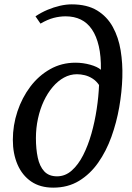

<svg xmlns="http://www.w3.org/2000/svg" viewBox="-20 -851 607 882"><path d="M224.5 11Q164.5 11 123.2 -17.2Q82 -45.5 60.5 -95.2Q39 -145 39 -208.5Q39 -275.5 60 -338.8Q81 -402 119.2 -452.8Q157.5 -503.5 210.2 -533.2Q263 -563 326.5 -563Q361 -563 394.2 -553.8Q427.5 -544.5 443.5 -530.5Q444.5 -593 433.8 -639.2Q423 -685.5 402.2 -716Q381.5 -746.5 351.2 -761.2Q321 -776 281.5 -776Q254.5 -776 226.5 -768.8Q198.5 -761.5 166 -742.5L143 -776Q169 -793.5 198 -805.8Q227 -818 255.5 -824.5Q284 -831 309.5 -831Q380 -831 426 -803Q472 -775 498.2 -727.2Q524.5 -679.5 534.2 -619.5Q544 -559.5 542 -495.5Q540 -429.5 527.8 -359Q515.5 -288.5 491.8 -222.5Q468 -156.5 431.2 -104Q394.5 -51.5 343.2 -20.2Q292 11 224.5 11ZM242 -41Q279.5 -41 309.5 -67.5Q339.5 -94 362 -138.2Q384.5 -182.5 400 -237.2Q415.5 -292 424.2 -350Q433 -408 435 -460.5Q422.5 -479 405.2 -490Q388 -501 369.5 -505.5Q351 -510 333.5 -510Q302 -510 273.8 -494.5Q245.5 -479 222 -451.2Q198.5 -423.5 181.2 -386.8Q164 -350 154.5 -306.5Q145 -263 145 -217Q145 -166.5 153.5 -126.8Q162 -87 183.2 -64Q204.5 -41 242 -41Z"/></svg>

Font: Merriweather 24pt
Style: Italic
Weight: 400
Italic angle: -7.8°
Designer: Eben Sorkin
Foundry: Eben Sorkin
Version: Version 2.101